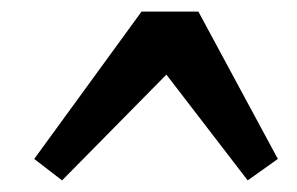

<svg xmlns="http://www.w3.org/2000/svg" viewBox="-20 -593 512 331"><path d="M224 -573H322L459 -319L407 -282L241 -498H300L87 -282L39 -319Z"/></svg>

Font: Yrsa
Style: Bold Italic
Weight: 700
Italic angle: -7.10001°
Version: Version 2.004